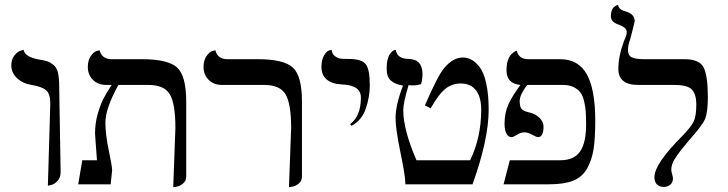

<svg xmlns="http://www.w3.org/2000/svg" viewBox="-20 -766 3024 798"><path d="M179 6 189 -336Q189 -376 171.5 -391Q154 -406 111 -413Q74 -419 50.5 -441.5Q27 -464 27 -494Q27 -519 39.5 -535Q52 -551 65 -555L78 -559Q83 -530 140 -519Q166 -515 177.5 -511Q189 -507 202.5 -496Q216 -485 221 -463.5Q226 -442 226 -406L232 -51Q232 -28 219 -14Q206 0 192 3Z M700 12 709 -234Q709 -336 685.5 -374.5Q662 -413 597 -413H472Q418 -315 418 -256Q418 -209 432 -141.5Q446 -74 446 -58L440 0H305L322 -100H383Q382 -114 380 -141Q378 -168 376.5 -188Q375 -208 375 -212Q375 -253 386 -292Q397 -331 409.5 -355Q422 -379 444 -413H422Q387 -413 366 -434.5Q345 -456 345 -487Q345 -515 357 -532.5Q369 -550 381 -554L394 -557Q404 -520 443 -520H569Q679 -520 716.5 -485Q754 -450 754 -344V-33Q754 -14 740.5 -3Q727 8 713 10Z M1181 12 1190 -234Q1190 -336 1166.5 -374.5Q1143 -413 1078 -413H903Q868 -413 847 -434.5Q826 -456 826 -487Q826 -515 838 -532.5Q850 -550 862 -554L875 -557Q885 -520 924 -520H1050Q1160 -520 1197.5 -485Q1235 -450 1235 -344V-33Q1235 -14 1221.5 -3Q1208 8 1194 10Z M1441 -243 1435 -250Q1480 -283 1480 -361Q1480 -412 1401 -415Q1360 -417 1338 -435.5Q1316 -454 1316 -487Q1316 -517 1326.5 -535Q1337 -553 1347 -556L1358 -559Q1360 -541 1373 -532Q1386 -523 1397 -522Q1408 -521 1429 -521Q1482 -521 1499.5 -500Q1517 -479 1517 -411Q1517 -364 1500.5 -315Q1484 -266 1441 -243Z M1655 -410Q1621 -416 1604 -431.5Q1587 -447 1587 -481Q1587 -503 1591 -518.5Q1595 -534 1600.5 -541.5Q1606 -549 1611.5 -553.5Q1617 -558 1621 -558L1625 -559Q1630 -522 1678 -521Q1736 -520 1736 -458Q1736 -437 1730 -416Q1713 -411 1696 -411Q1693 -411 1687 -411.5Q1681 -412 1678 -412Q1656 -338 1656 -308Q1656 -227 1711 -100H1934Q1980 -195 1980 -310Q1980 -363 1958 -391Q1936 -419 1895 -419Q1860 -419 1832.5 -398Q1805 -377 1770 -316L1746 -328Q1801 -455 1827 -484Q1863 -527 1904 -527Q1922 -527 1938.5 -518.5Q1955 -510 1972.5 -488.5Q1990 -467 2000.5 -421Q2011 -375 2011 -310Q2011 -187 1944 0H1665Q1665 -33 1644.5 -131.5Q1624 -230 1624 -275Q1624 -330 1655 -410Z M2416 -248Q2416 -280 2414.5 -301.5Q2413 -323 2407.5 -346Q2402 -369 2391.5 -382.5Q2381 -396 2363 -404.5Q2345 -413 2320 -413H2171Q2140 -372 2140 -346Q2140 -323 2147.5 -313.5Q2155 -304 2182 -298Q2207 -292 2223 -275.5Q2239 -259 2239 -240Q2239 -196 2216 -196Q2210 -196 2192 -206Q2174 -216 2160 -216Q2145 -216 2129 -206Q2113 -196 2106 -196Q2093 -196 2085 -210.5Q2077 -225 2077 -252Q2077 -297 2093 -332Q2109 -367 2143 -413Q2085 -418 2085 -475Q2085 -495 2089.5 -510.5Q2094 -526 2100 -534Q2106 -542 2112.5 -547Q2119 -552 2123 -554L2128 -555Q2136 -520 2176 -520H2308Q2384 -520 2419 -457Q2454 -394 2454 -265Q2454 -191 2447 -146Q2440 -101 2420 -65.5Q2400 -30 2362 -15Q2324 0 2262 0H2073L2099 -100H2309Q2366 -100 2391 -136.5Q2416 -173 2416 -248Z M2590 -558Q2590 -535 2606.5 -527.5Q2623 -520 2655 -520H2825Q2887 -520 2904.5 -485.5Q2922 -451 2922 -361Q2922 -297 2909.5 -269.5Q2897 -242 2843 -182Q2805 -137 2787.5 -110.5Q2770 -84 2770 -61Q2770 -53 2773.5 -41.5Q2777 -30 2777 -25Q2777 -8 2766 1.5Q2755 11 2738 11Q2721 11 2710.5 0.5Q2700 -10 2700 -30Q2700 -85 2816 -201Q2853 -239 2863.5 -262Q2874 -285 2874 -332Q2874 -374 2856 -393.5Q2838 -413 2781 -413H2633Q2550 -413 2550 -479Q2550 -533 2574 -597Q2585 -619 2585 -633Q2585 -651 2553 -663Q2519 -674 2519 -698Q2519 -711 2522 -720.5Q2525 -730 2529.5 -734.5Q2534 -739 2538.5 -741.5Q2543 -744 2546 -745L2549 -746Q2551 -726 2579 -719Q2618 -708 2618 -678Q2618 -676 2609.5 -642.5Q2601 -609 2599 -602Q2590 -577 2590 -558Z"/></svg>

Font: Linux Libertine Initials O
Style: Initials
Weight: 400
Designer: Philipp H. Poll
Foundry: Philipp H. Poll
Version: Version 5.0.6